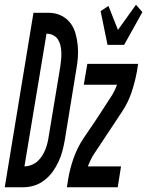

<svg xmlns="http://www.w3.org/2000/svg" viewBox="-64 -789 620 809"><path d="M-44 0 77 -735H146Q173 -734 195.5 -722.5Q218 -711 232.5 -692Q247 -673 254 -648.5Q261 -624 263.5 -598Q266 -572 264 -546Q262 -520 257 -493L209 -199Q205 -176 199 -153Q193 -130 182.5 -107.5Q172 -85 158 -65.5Q144 -46 123.5 -30Q103 -14 80 -7Q57 0 34 0ZM39 -88Q53 -88 67.5 -93.5Q82 -99 93 -108.5Q104 -118 112.5 -131Q121 -144 126.5 -157.5Q132 -171 135.5 -185Q139 -199 141 -213L190 -508Q192 -523 193.5 -538Q195 -553 194.5 -567.5Q194 -582 191 -596Q188 -610 181 -621.5Q174 -633 161 -640Q148 -647 134 -647H132ZM389 -600 360 -742 393 -764 433 -663 509 -769 536 -738 459 -600ZM218 0 223 -33Q230 -76 245 -119.5Q260 -163 285 -202L344 -289L401 -377Q410 -390 417 -404Q424 -418 429 -432H289L304 -520H518L513 -488Q505 -444 490.5 -400.5Q476 -357 450 -318L334 -143Q325 -130 318.5 -116Q312 -102 306 -88H446L432 0Z"/></svg>

Font: Iosevka Curly Semibold
Style: Italic
Weight: 600
Italic angle: -9°
Monospace: yes
Designer: Belleve Invis
Foundry: Belleve Invis
Version: Version 22.1.2; ttfautohint (v1.8.4)